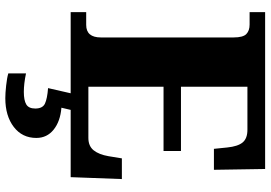

<svg xmlns="http://www.w3.org/2000/svg" viewBox="-164 -590 994 705"><g transform="rotate(90 332.5 -237.0)"><path d="M383 0 375 34Q425 38 455.5 62.5Q486 87 486 126Q486 178 445.5 209Q405 240 340 240Q322 240 294 237Q266 234 249 229V164Q287 172 317 172Q348 172 363 163Q378 154 378 130Q378 103 360 94.5Q342 86 303 83L322 0H24V-57H71Q117 -57 117 -111V-598Q117 -633 104.5 -645Q92 -657 70 -657H24V-714H600L603 -526H526L521 -575Q517 -614 502.5 -631.5Q488 -649 456 -649H298V-405H534V-341H298V-65H486Q516 -65 531.5 -84.5Q547 -104 553 -139L561 -188H637L630 0Z"/></g></svg>

Font: Noto Serif ExtraBold
Style: Regular
Weight: 800
Designer: Monotype Design Team
Foundry: Monotype Imaging Inc.
Version: Version 1.001